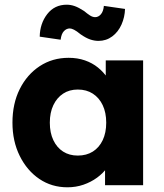

<svg xmlns="http://www.w3.org/2000/svg" viewBox="-20 -788 699 817"><path d="M33 -266Q33 -347 64 -409Q95 -471 149 -506.5Q203 -542 272 -542Q310 -542 341.5 -531Q373 -520 397 -500.5Q421 -481 438 -455.5Q455 -430 463 -401L430 -405V-531H589V0H427V-128L463 -129Q455 -101 437 -76Q419 -51 393 -32Q367 -13 335 -2Q303 9 267 9Q200 9 147.5 -26.5Q95 -62 64 -124.5Q33 -187 33 -266ZM432 -266Q432 -309 417 -340.5Q402 -372 375 -389.5Q348 -407 311 -407Q275 -407 248.5 -389.5Q222 -372 207 -340.5Q192 -309 192 -266Q192 -223 207 -191.5Q222 -160 248.5 -143Q275 -126 311 -126Q348 -126 375 -143Q402 -160 417 -191.5Q432 -223 432 -266ZM323 -642Q306 -656 295 -661.5Q284 -667 277 -667Q263 -667 252 -655.5Q241 -644 238 -619L149 -632Q150 -688 181 -728Q212 -768 264 -768Q281 -768 298 -762Q315 -756 338 -741Q351 -730 362.5 -722.5Q374 -715 385 -715Q399 -715 409.5 -727.5Q420 -740 422 -763L512 -750Q511 -715 497 -683.5Q483 -652 457.5 -633Q432 -614 399 -614Q382 -614 364 -620Q346 -626 323 -642Z"/></svg>

Font: Mach
Style: Bold
Weight: 700
Version: Version 1.002